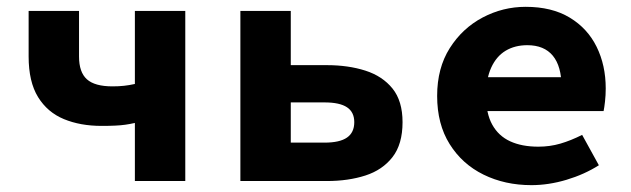

<svg xmlns="http://www.w3.org/2000/svg" viewBox="-20 -528 1840 560"><path d="M373.4 0V-169.4Q358.4 -166 345.2 -164.2Q331.9 -162.3 315.5 -161.6Q299.2 -160.8 276.1 -160.8Q214.3 -160.8 166.4 -180.6Q118.4 -200.4 90.9 -245Q63.5 -289.7 63.5 -363.2V-496.1H210.5V-363.2Q210.5 -317.4 233.4 -296.8Q256.3 -276.1 308.1 -276.1Q326.9 -276.1 341.9 -277.8Q356.9 -279.4 373.4 -283.1V-496.1H520.4V0Z M681.1 0V-496.1H828.1V-338H933.2Q995.8 -338 1045.7 -322Q1095.6 -306 1124.9 -269.7Q1154.1 -233.3 1154.1 -171.7Q1154.1 -107.5 1124.9 -69.9Q1095.6 -32.2 1045.7 -16.1Q995.8 0 933.2 0ZM828.1 -112H926.5Q970.9 -112 992.1 -126.8Q1013.3 -141.5 1013.3 -171.7Q1013.3 -201 992.1 -215.1Q970.9 -229.3 926.5 -229.3H828.1Z M1530 12Q1452.7 12 1390.3 -18.7Q1327.9 -49.4 1291.5 -107.7Q1255 -165.9 1255 -248.3Q1255 -329.5 1291.8 -387.6Q1328.6 -445.7 1387.6 -476.9Q1446.7 -508.1 1513.1 -508.1Q1589.6 -508.1 1641.6 -476.7Q1693.7 -445.3 1720.2 -391.4Q1746.7 -337.6 1746.7 -270Q1746.7 -250.2 1744.6 -231.8Q1742.5 -213.4 1740.5 -204.1H1364.1V-302.8H1641L1617.8 -274.7Q1617.8 -334.7 1592.4 -365.5Q1567 -396.2 1518 -396.2Q1481.7 -396.2 1454.7 -380Q1427.7 -363.7 1412.7 -330.8Q1397.6 -297.8 1397.6 -248.3Q1397.6 -196.9 1415.8 -164.3Q1433.9 -131.6 1467.9 -115.9Q1501.9 -100.2 1550.1 -100.2Q1584 -100.2 1614.4 -109.1Q1644.9 -118 1677.9 -134.6L1726.7 -46Q1684.2 -19.1 1632.3 -3.6Q1580.3 12 1530 12Z"/></svg>

Font: Source Code Pro ExtraLight
Style: Regular
Weight: 200
Monospace: yes
Designer: Paul D. Hunt, Teo Tuominen
Foundry: Adobe
Version: Version 1.026;hotconv 1.1.0;makeotfexe 2.6.0